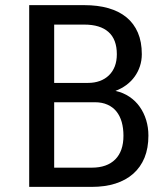

<svg xmlns="http://www.w3.org/2000/svg" viewBox="-20 -731 656 751"><path d="M94.2 0V-710.9H309.6Q362.3 -710.9 404.1 -699Q445.8 -687 474.9 -663.1Q503.9 -639.2 519.3 -603.3Q534.7 -567.4 534.7 -519Q534.7 -494.1 527.3 -471.9Q520 -449.7 506.6 -431.2Q493.2 -412.6 474.1 -398.4Q455.1 -384.3 431.6 -375.5Q462.4 -368.7 486.3 -352.5Q510.3 -336.4 526.6 -313.2Q543 -290 551.8 -261.2Q560.5 -232.4 560.5 -200.7Q560.5 -151.4 545.2 -114Q529.8 -76.7 501 -51.3Q472.2 -25.9 431.2 -12.9Q390.1 0 338.9 0ZM191.9 -331.1V-75.2H338.9Q398.4 -75.2 430.7 -107.4Q462.9 -139.6 462.9 -200.2Q462.9 -229.5 456.1 -253.7Q449.2 -277.8 435.5 -294.9Q421.9 -312 400.6 -321.5Q379.4 -331.1 351.1 -331.1ZM191.9 -406.7H324.2Q349.6 -406.7 370.4 -414.3Q391.1 -421.9 406 -436.3Q420.9 -450.7 429 -471.4Q437 -492.2 437 -519Q437 -576.7 404.5 -605.7Q372.1 -634.8 309.6 -634.8H191.9Z"/></svg>

Font: Ufes Sans
Style: Regular
Weight: 400
Designer: Ricardo Esteves, Filipe Motta, Cassio Ferreira, Ana Quintelato & Breno Mello
Foundry: ProDesignUfes - Ricardo Esteves, Filipe Motta, Cassio Ferreira, Ana Quintelato & Breno Mello (This is a derivative work,
Version: Version 2.0